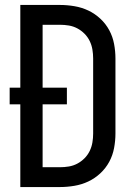

<svg xmlns="http://www.w3.org/2000/svg" viewBox="-20 -755 540 775"><path d="M62 0V-334H19V-401H62V-735H222Q251 -735 280.5 -730Q310 -725 336.5 -712.5Q363 -700 385 -679.5Q407 -659 421 -633Q435 -607 440.5 -577.5Q446 -548 446 -519V-216Q446 -187 440.5 -157.5Q435 -128 421 -102Q407 -76 385 -55.5Q363 -35 336.5 -22.5Q310 -10 280.5 -5Q251 0 222 0ZM152 -80H222Q240 -80 258 -83Q276 -86 292 -94.5Q308 -103 321 -116Q334 -129 342 -145.5Q350 -162 353 -180Q356 -198 356 -216V-519Q356 -537 353 -555Q350 -573 342 -589.5Q334 -606 321 -619Q308 -632 292 -640.5Q276 -649 258 -652Q240 -655 222 -655H152V-401H250V-334H152Z"/></svg>

Font: Iosevka Term Medium
Style: Regular
Weight: 500
Monospace: yes
Designer: Belleve Invis
Foundry: Belleve Invis
Version: Version 26.3.1